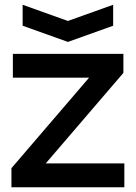

<svg xmlns="http://www.w3.org/2000/svg" viewBox="-20 -786 570 806"><path d="M28 0V-80L354 -460H34V-560H498V-480L172 -100H502V0ZM455 -766V-678L265 -610L75 -678V-766L265 -698Z"/></svg>

Font: Tektur Medium
Style: Regular
Weight: 500
Designer: Adam Jagosz
Foundry: Adam Jagosz
Version: Version 1.005;gftools[0.9.30]